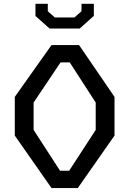

<svg xmlns="http://www.w3.org/2000/svg" viewBox="-20 -960 660 980"><path d="M243 0H377L564.5 -268V-465.5L383.5 -730H243L55.5 -465.5V-268ZM286.5 -88.5 151.5 -297V-436.5L289 -641.5H336L468.5 -436.5V-297L333 -88.5ZM233 -814.5H387L459 -879V-940.5H396V-902.5L360 -871H260L224 -902.5V-940.5H161V-878.5Z"/></svg>

Font: Monaspace Krypton
Style: Regular
Weight: 400
Designer: Riley Cran & the Lettermatic Team
Foundry: Lettermatic
Version: Version 1.200 (Monaspace Krypton)